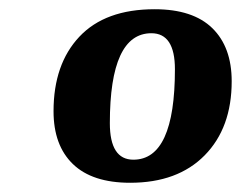

<svg xmlns="http://www.w3.org/2000/svg" viewBox="-20 -703 522 416"><path d="M482 -527Q482 -426 423.5 -366.5Q365 -307 262 -307Q180 -307 138 -347.5Q96 -388 96 -462Q96 -564 152 -623.5Q208 -683 315 -683Q398 -683 440 -642Q482 -601 482 -527ZM308 -631Q218 -631 218 -436Q218 -357 269 -357Q359 -357 359 -553Q359 -631 308 -631Z"/></svg>

Font: Arsenal
Style: Bold Italic
Weight: 700
Italic angle: -9.10001°
Designer: Andrij Shevchenko
Foundry: Stairsfor
Version: Version 2.001;PS 002.001;hotconv 1.0.88;makeotf.lib2.5.64775